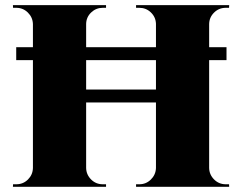

<svg xmlns="http://www.w3.org/2000/svg" viewBox="-20 -720 933 740"><path d="M862.8 -9.8 863.3 0H504.4V-9.8H517.1Q543 -9.8 561.5 -28.1Q580.1 -46.4 581.1 -72.3V-325.2H312V-72.8Q312.5 -46.9 331.1 -28.3Q349.6 -9.8 376 -9.8H388.7V0H29.8L30.3 -9.8H43Q69.3 -9.8 87.9 -28.3Q106.4 -46.9 106.9 -72.8V-488.3H42.5V-538.1H106.9V-627.4Q106 -653.3 87.4 -671.6Q68.8 -689.9 43 -689.9H30.3L29.8 -700.2H388.7V-689.9H376Q350.1 -689.9 331.3 -671.9Q312.5 -653.8 312 -627.9V-538.1H581.1V-628.4Q580.1 -654.3 561.5 -672.1Q543 -689.9 517.1 -689.9H504.4V-700.2H863.3L862.8 -689.9H850.1Q823.7 -689.9 805.2 -671.6Q786.6 -653.3 786.1 -627.4V-538.1H853V-488.3H786.1V-72.8Q786.6 -46.9 805.2 -28.3Q823.7 -9.8 850.1 -9.8ZM312 -375H581.1V-488.3H312Z"/></svg>

Font: Cinzel Black
Style: Regular
Weight: 900
Designer: Natanael Gama
Version: Version 1.001;PS 001.001;hotconv 1.0.56;makeotf.lib2.0.21325